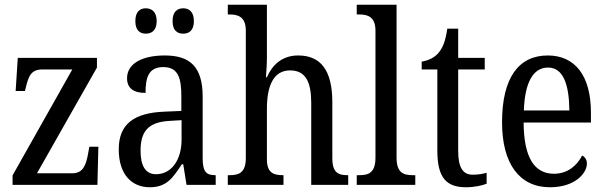

<svg xmlns="http://www.w3.org/2000/svg" viewBox="-20 -780 2554 810"><path d="M33 0H391L395 -161H357L352 -134C343 -81 329 -49 285 -49H136L389 -495V-536H55L46 -396H85L88 -407C100 -459 111 -487 159 -487H285L33 -40Z M753 -638C777 -638 798 -651 798 -691C798 -731 777 -745 753 -745C728 -745 708 -731 708 -691C708 -651 728 -638 753 -638ZM595 -638C619 -638 641 -651 641 -691C641 -731 619 -745 595 -745C571 -745 551 -731 551 -691C551 -651 571 -638 595 -638ZM612 10C684 10 710 -31 747 -87H753L767 0H890V-41H887C849 -41 835 -57 835 -113V-372C835 -499 781 -546 675 -546C582 -546 516 -513 516 -450C516 -408 543 -388 594 -388C594 -452 606 -497 669 -497C734 -497 745 -447 745 -373V-312L675 -309C544 -304 481 -256 481 -150C481 -41 538 10 612 10ZM638 -45C593 -45 573 -82 573 -144C573 -223 603 -265 695 -270L746 -273V-191C746 -106 704 -45 638 -45Z M941 0H1176V-41H1174C1136 -41 1106 -49 1106 -108V-321C1106 -420 1135 -483 1204 -483C1270 -483 1293 -433 1293 -346V0H1449V-41H1447C1408 -41 1382 -50 1382 -113V-349C1382 -486 1331 -546 1238 -546C1169 -546 1128 -505 1106 -454H1102C1102 -460 1106 -501 1106 -534V-760H941V-719H949C983 -719 1017 -710 1017 -651V-113C1017 -50 986 -41 949 -41H941Z M1485 0H1732V-41H1721C1681 -41 1653 -52 1653 -115V-760H1485V-719H1496C1530 -719 1564 -710 1564 -651V-115C1564 -52 1536 -41 1496 -41H1485Z M1946 10C1983 10 2016 2 2033 -5V-51C2014 -46 1997 -43 1974 -43C1933 -43 1913 -73 1913 -143V-487H2025V-536H1913V-659H1867C1859 -605 1848 -579 1830 -557C1812 -536 1788 -525 1759 -520V-487H1825V-145C1825 -30 1863 10 1946 10Z M2300 10C2407 10 2456 -50 2456 -90C2456 -108 2446 -119 2436 -124C2415 -83 2376 -47 2317 -47C2235 -47 2190 -114 2189 -263H2473V-305C2473 -463 2404 -546 2291 -546C2168 -546 2098 -452 2098 -264C2098 -90 2171 10 2300 10ZM2382 -314H2190C2194 -430 2228 -495 2292 -495C2357 -495 2381 -422 2382 -314Z"/></svg>

Font: Noto Serif Ethiopic Cn
Style: Regular
Weight: 400
Width: 3
Designer: Monotype Design Team
Foundry: Monotype Imaging Inc.
Version: Version 2.102